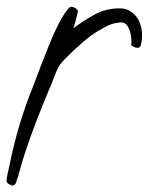

<svg xmlns="http://www.w3.org/2000/svg" viewBox="-20 -499 452 584"><path d="M412.1 -390.6Q412.1 -382.8 411.1 -376Q410.2 -369.1 408.2 -361.3Q406.2 -353.5 397.5 -353.5Q393.6 -353.5 386.2 -356.9Q378.9 -360.4 378.9 -364.3L379.9 -373Q379.9 -379.9 378.4 -389.6Q377 -399.4 373.5 -408.7Q370.1 -418 364.3 -424.3Q358.4 -430.7 348.6 -430.7Q325.2 -430.7 298.8 -416.5Q272.5 -402.3 253.9 -388.7Q246.1 -382.8 232.4 -371.1Q218.8 -359.4 204.1 -345.7Q189.5 -332 177.2 -319.3Q165 -306.6 160.2 -298.8Q157.2 -294.9 152.8 -284.7Q148.4 -274.4 144 -262.7Q139.6 -251 135.3 -240.2Q130.9 -229.5 127.9 -223.6Q108.4 -176.8 90.3 -129.9Q72.3 -83 56.6 -35.2Q48.8 -12.7 42.5 11.2Q36.1 35.2 28.3 57.6Q24.4 65.4 18.6 65.4Q14.6 65.4 7.3 61Q0 56.6 0 52.7Q0 42 3.4 28.3Q6.8 14.6 8.8 3.9Q21.5 -59.6 40 -121.1Q58.6 -182.6 83 -242.2Q91.8 -265.6 104 -297.9Q116.2 -330.1 129.9 -363.8Q143.6 -397.5 158.7 -427.2Q173.8 -457 189.5 -474.6Q193.4 -478.5 198.2 -478.5Q202.1 -478.5 209.5 -474.1Q216.8 -469.7 216.8 -464.8Q216.8 -461.9 214.8 -454.6Q212.9 -447.3 210.9 -439Q209 -430.7 206.5 -423.3Q204.1 -416 203.1 -413.1Q234.4 -436.5 268.6 -455.1Q302.7 -473.6 343.8 -473.6Q361.3 -473.6 374 -466.3Q386.7 -459 395.5 -447.3Q404.3 -435.5 408.2 -420.9Q412.1 -406.2 412.1 -390.6Z"/></svg>

Font: Calligraffitti
Style: Regular
Weight: 400
Designer: Dathan Boardman
Foundry: Open Window
Version: Version 1.001